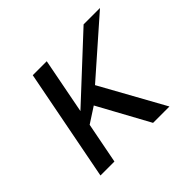

<svg xmlns="http://www.w3.org/2000/svg" viewBox="-127 -691 854 854"><g transform="rotate(-45 300.0 -264.0)"><path d="M395 0 263.2 -241.2 189.5 -193.4 151.9 0H64L166.5 -528.3H254.4L203.6 -265.6L486.3 -528.3H589.4L331.1 -301.3L498 0Z"/></g></svg>

Font: Liberation Mono
Style: Italic
Weight: 400
Italic angle: -12°
Monospace: yes
Designer: Steve Matteson
Foundry: Ascender Corporation
Version: Version 2.1.5